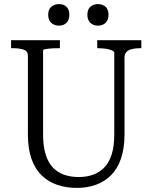

<svg xmlns="http://www.w3.org/2000/svg" viewBox="-20 -906 743 936"><path d="M190 -251Q190 -193 202.5 -153Q215 -113 238 -89Q261 -65 293 -54Q325 -43 364 -43Q403 -43 434.5 -54.5Q466 -66 489 -90Q512 -114 524.5 -153.5Q537 -193 537 -251V-649Q537 -654 530 -658Q523 -662 512 -665Q501 -668 487.5 -669.5Q474 -671 462 -671H454V-710H669V-671H659Q639 -671 622 -666.5Q605 -662 596 -652Q587 -642 587 -624V-251Q587 -182 569.5 -132Q552 -82 520.5 -51Q489 -20 447 -5Q405 10 355 10Q302 10 258.5 -5Q215 -20 183 -51Q151 -82 133.5 -131.5Q116 -181 116 -251V-635Q116 -657 95.5 -664Q75 -671 44 -671H34V-710H272V-671H264Q252 -671 239 -670.5Q226 -670 214.5 -668.5Q203 -667 196.5 -665.5Q190 -664 190 -661ZM318 -834Q318 -808 304 -794.5Q290 -781 267 -781Q245 -781 230 -794.5Q215 -808 215 -834Q215 -860 230 -873Q245 -886 267 -886Q290 -886 304 -873Q318 -860 318 -834ZM509 -834Q509 -808 494.5 -794.5Q480 -781 457 -781Q435 -781 420.5 -794.5Q406 -808 406 -834Q406 -860 420.5 -873Q435 -886 457 -886Q480 -886 494.5 -873Q509 -860 509 -834Z"/></svg>

Font: Roboto Serif 28pt Condensed Light
Style: Regular
Weight: 300
Width: 3
Designer: Greg Gazdowicz
Foundry: Commercial Type
Version: Version 1.008